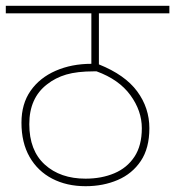

<svg xmlns="http://www.w3.org/2000/svg" viewBox="-20 -642 604 662"><path d="M564 -596H321V-420Q411 -384 453 -327Q495 -270 495 -200Q495 -131 465.5 -87Q436 -43 386 -21.5Q336 0 275 0Q210 0 160 -26Q110 -52 82 -101Q54 -150 54 -219Q54 -284 85.5 -329Q117 -374 172 -398Q227 -422 295 -422V-596H0V-622H564ZM275 -26Q330 -26 374 -44.5Q418 -63 443.5 -101.5Q469 -140 469 -200Q469 -260 429.5 -314Q390 -368 313 -396H304Q246 -396 208.5 -385Q171 -374 142 -351Q81 -304 81 -214Q81 -123 134.5 -74.5Q188 -26 275 -26Z"/></svg>

Font: Noto Sans Thin
Style: Italic
Weight: 100
Italic angle: -12°
Designer: Monotype Design Team
Foundry: Monotype Imaging Inc.
Version: Version 2.013; ttfautohint (v1.8.4.7-5d5b)